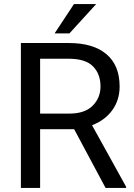

<svg xmlns="http://www.w3.org/2000/svg" viewBox="-20 -922 656 942"><path d="M498 0 343.8 -288.1H176.8V0H82.5V-710.9H317.9Q437.5 -710.9 502.2 -656.2Q566.9 -601.6 566.9 -497.6Q566.9 -431.2 531 -381.6Q495.1 -332 431.6 -307.6L598.6 -5.9V0ZM176.8 -633.8V-364.7H320.8Q396.5 -364.7 434.8 -403.6Q473.1 -442.4 473.1 -497.6Q473.1 -559.1 436.3 -596.4Q399.4 -633.8 317.9 -633.8ZM248 -758.3 342.8 -901.9H451.7L320.8 -758.3Z"/></svg>

Font: Roboto21382017
Style: Regular
Weight: 400
Designer: Christian Robertson
Foundry: Google
Version: Version 2.138; 2017